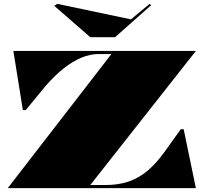

<svg xmlns="http://www.w3.org/2000/svg" viewBox="-20 -971 1060 991"><path d="M20 0 555 -692H487Q445 -692 400.5 -673.5Q356 -655 310 -619Q264 -583 216 -528L113 -403H98L49 -708H991L446 -16H524Q591 -16 644 -34Q697 -52 742.5 -90.5Q788 -129 832 -191L913 -304H928L991 0ZM752 -951 760 -944 574 -779H446L260 -941L276 -951L656 -871Z"/></svg>

Font: Kalnia SemiExpanded
Style: Bold
Weight: 700
Width: 6
Designer: Frida Medrano
Foundry: Frida Medrano
Version: Version 1.105